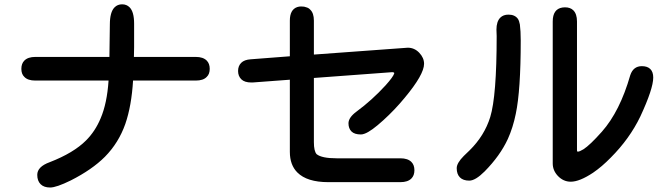

<svg xmlns="http://www.w3.org/2000/svg" viewBox="-20 -794 3040 873"><path d="M919.9 -518.6Q933.6 -504.9 933.6 -481Q933.6 -457 919.9 -444.3Q904.3 -427.7 870.1 -427.7H585Q578.1 -312.5 549.8 -230.5Q519.5 -144.5 457 -81.1Q398.4 -22.5 301.8 26.4Q236.3 58.6 208 58.6Q179.7 58.6 164.6 43.5Q149.4 28.3 149.4 1Q149.4 -36.1 206.1 -56.6Q314.5 -98.6 371.1 -155.3Q413.1 -197.3 437.5 -255.9Q466.8 -324.2 473.6 -427.7H140.6Q106.4 -427.7 90.8 -444.3Q77.1 -457 77.1 -481Q77.1 -504.9 90.8 -518.6Q107.4 -535.2 140.6 -535.2H477.5L479.5 -682.6Q479.5 -739.3 501 -760.7Q514.6 -774.4 535.2 -774.4Q555.7 -774.4 569.3 -760.7Q589.8 -740.2 589.8 -686.5V-580.1L588.9 -535.2H870.1Q903.3 -535.2 919.9 -518.6Z M1331.1 -761.7Q1339.8 -764.6 1348.6 -764.6Q1357.4 -764.6 1362.8 -763.7Q1368.2 -762.7 1373 -760.7Q1383.8 -757.8 1390.6 -750Q1407.2 -734.4 1407.2 -700.2V-545.9L1834 -577.1Q1864.3 -577.1 1886.2 -554.2Q1908.2 -531.2 1908.2 -503.9Q1908.2 -455.1 1820.3 -349.6Q1775.4 -294.9 1722.7 -247.1Q1668 -197.3 1638.7 -186.5Q1628.9 -182.6 1621.1 -182.6Q1591.8 -182.6 1578.1 -196.3Q1564.5 -210 1564.5 -233.4Q1564.5 -259.8 1601.6 -287.1Q1671.9 -338.9 1733.4 -406.2Q1767.6 -444.3 1772.5 -460Q1772.5 -460.9 1772.5 -461.9Q1772.5 -464.8 1765.6 -465.8H1762.7L1407.2 -439.5V-147.5Q1407.2 -106.4 1419.9 -92.8Q1443.4 -74.2 1510.7 -74.2H1800.8Q1834 -74.2 1850.6 -57.6Q1864.3 -43.9 1864.3 -20Q1864.3 3.9 1850.6 17.6Q1834 34.2 1800.8 34.2H1477.5Q1475.6 34.2 1472.7 34.2Q1376 34.2 1332 -9.8Q1297.9 -43.9 1297.9 -103.5Q1297.9 -108.4 1297.9 -112.3V-431.6L1127.9 -418.9H1123Q1091.8 -418.9 1077.1 -433.6Q1062.5 -448.2 1062.5 -471.2Q1062.5 -494.1 1076.7 -508.3Q1090.8 -522.5 1120.1 -524.4L1297.9 -538.1V-700.2Q1297.9 -750 1331.1 -761.7Z M2898.4 -493.2Q2923.8 -493.2 2937 -480Q2950.2 -466.8 2950.2 -441.4Q2950.2 -390.6 2891.6 -264.6Q2842.8 -163.1 2756.8 -77.1Q2716.8 -36.1 2676.8 -8.8Q2615.2 32.2 2575.2 32.2Q2541 32.2 2515.6 4.9Q2493.2 -19.5 2493.2 -50.8V-696.3Q2493.2 -752.9 2537.1 -759.8Q2543 -760.7 2548.8 -760.7Q2573.2 -760.7 2586.9 -747.1Q2603.5 -730.5 2603.5 -696.3V-113.3Q2603.5 -106.4 2604.5 -105.5Q2605.5 -104.5 2607.4 -104.5Q2615.2 -104.5 2632.8 -115.2Q2662.1 -133.8 2716.8 -195.3Q2798.8 -288.1 2845.7 -452.1Q2859.4 -493.2 2898.4 -493.2ZM2347.7 -609.4Q2347.7 -382.8 2325.2 -276.4Q2312.5 -213.9 2289.1 -162.1Q2253.9 -85.9 2183.6 -14.6Q2141.6 27.3 2113.8 27.3Q2085.9 27.3 2071.3 12.7Q2056.6 -2 2056.6 -29.3Q2056.6 -52.7 2088.9 -85L2115.2 -110.4Q2182.6 -176.8 2209 -261.7Q2238.3 -357.4 2238.3 -629.9L2237.3 -659.2Q2237.3 -696.3 2254.9 -713.9Q2268.6 -727.5 2292 -727.5Q2321.3 -727.5 2335 -708Q2340.8 -699.2 2343.8 -682.6Q2347.7 -653.3 2347.7 -609.4Z"/></svg>

Font: FakePearl
Style: SemiBold
Weight: 400
Version: Version 1.2